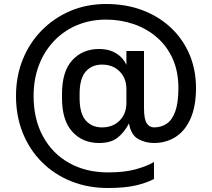

<svg xmlns="http://www.w3.org/2000/svg" viewBox="-20 -730 1060 960"><path d="M520 210Q419 210 335 176Q251 142 189.5 80.5Q128 19 94 -65Q60 -149 60 -250Q60 -349 94 -433Q128 -517 189.5 -579Q251 -641 332.5 -675.5Q414 -710 510 -710Q611 -710 693.5 -678.5Q776 -647 836 -590Q896 -533 928 -456.5Q960 -380 960 -290Q960 -198 932.5 -136.5Q905 -75 857.5 -45Q810 -15 750 -15Q707 -15 671 -35Q635 -55 625 -113Q602 -69 568.5 -42Q535 -15 475 -15Q393 -15 341.5 -71.5Q290 -128 290 -240V-260Q290 -373 341.5 -429Q393 -485 475 -485Q513 -485 540.5 -473.5Q568 -462 586 -443.5Q604 -425 612 -405V-475H700V-191Q700 -133 714 -113Q728 -93 750 -93Q786 -93 813.5 -111.5Q841 -130 856.5 -173.5Q872 -217 872 -290Q872 -373 843 -437Q814 -501 763 -544.5Q712 -588 647 -610Q582 -632 510 -632Q432 -632 366 -604.5Q300 -577 251 -526Q202 -475 175 -405Q148 -335 148 -250Q148 -134 195 -48Q242 38 326 85Q410 132 520 132Q603 132 658.5 116.5Q714 101 750 80V165Q712 185 657.5 197.5Q603 210 520 210ZM490 -93Q544 -93 578 -127Q612 -161 612 -215V-285Q612 -339 578 -373Q544 -407 490 -407Q439 -407 408.5 -372Q378 -337 378 -260V-240Q378 -163 408.5 -128Q439 -93 490 -93Z"/></svg>

Font: Golos Text
Style: Regular
Weight: 400
Designer: A.Korolkova, Vitaly Kuzmin
Foundry: ParaType Ltd
Version: Version 2.004